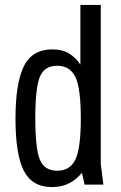

<svg xmlns="http://www.w3.org/2000/svg" viewBox="-20 -750 492 780"><path d="M306.6 -730V-487.6Q288.3 -515.4 261.2 -532.4Q234.1 -549.3 192.4 -549.3Q109.9 -549.3 76.4 -479.9Q42.9 -410.6 42.9 -268Q42.9 -122.4 76.8 -56.2Q110.7 10 191.4 10Q230 10 259.3 -4.6Q288.6 -19.1 312.9 -47.9L323.7 0H400.1L389.4 -83.1V-730ZM308.3 -269.1Q308.3 -147.6 286.3 -102Q264.3 -56.4 212.4 -56.4Q160.4 -56.4 141.9 -101.5Q123.4 -146.6 123.4 -270.9Q123.4 -393 141.9 -437.9Q160.4 -482.9 212.1 -482.9Q264.3 -482.9 286.3 -437Q308.3 -391.1 308.3 -269.1Z"/></svg>

Font: Secuela Black
Style: Regular
Weight: 900
Designer: Fernando Haro
Foundry: deFharo
Version: Version 1.704